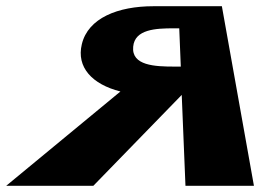

<svg xmlns="http://www.w3.org/2000/svg" viewBox="-40 -597 850 617"><path d="M453 -577C339 -577 243 -539 223 -455C205 -381 256 -326 347 -303L-20 0H260L544 -292L556 0H776L673 -577ZM521 -383C458 -383 382 -386 388 -447C393 -503 461 -506 518 -506H536L541 -383Z"/></svg>

Font: Hussar Milosc
Style: Bold
Weight: 700
Foundry: Cannot Into Space Fonts
Version: Version 1.02